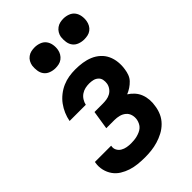

<svg xmlns="http://www.w3.org/2000/svg" viewBox="-224 -828 922 922"><g transform="rotate(-45 237.5 -366.5)"><path d="M196 8Q172 8 148 5.5Q124 3 102.5 -4Q81 -11 61.5 -23Q42 -35 29 -53.5Q16 -72 10.5 -95Q5 -118 9 -142L10 -147H120V-145Q117 -131 123.5 -118.5Q130 -106 142 -99Q154 -92 168 -89.5Q182 -87 196 -87Q206 -87 216.5 -88Q227 -89 237 -91.5Q247 -94 257.5 -98.5Q268 -103 276 -110Q284 -117 289 -127Q294 -137 296 -147Q299 -164 294.5 -179.5Q290 -195 278 -205Q266 -215 250.5 -219Q235 -223 219 -223H163L178 -318H234Q247 -318 260.5 -320Q274 -322 286 -328.5Q298 -335 306.5 -347Q315 -359 317 -372Q319 -385 316.5 -397.5Q314 -410 304.5 -418.5Q295 -427 282.5 -430Q270 -433 257 -433Q243 -433 229.5 -430Q216 -427 204 -419Q192 -411 184 -398.5Q176 -386 173 -372H63Q67 -394 76 -415Q85 -436 98.5 -454.5Q112 -473 131 -488Q150 -503 171 -512Q192 -521 213.5 -524.5Q235 -528 257 -528Q282 -528 305.5 -524.5Q329 -521 350.5 -512Q372 -503 389 -487.5Q406 -472 415.5 -451.5Q425 -431 427.5 -407Q430 -383 426 -359Q424 -344 418.5 -329Q413 -314 402 -302.5Q391 -291 377.5 -282Q364 -273 349 -267Q365 -257 378 -242.5Q391 -228 398 -210Q405 -192 406.5 -171.5Q408 -151 404 -130Q401 -108 391.5 -87Q382 -66 365 -49Q348 -32 327 -21Q306 -10 284 -3.5Q262 3 240 5.5Q218 8 196 8ZM390 -599Q373 -599 357 -605Q341 -611 331.5 -623.5Q322 -636 319.5 -653Q317 -670 319 -687Q321 -699 327.5 -710Q334 -721 344.5 -728.5Q355 -736 366.5 -738.5Q378 -741 389 -741Q406 -741 422 -735Q438 -729 447.5 -716.5Q457 -704 460 -687Q463 -670 460 -653Q458 -641 452 -630Q446 -619 436 -611.5Q426 -604 414 -601.5Q402 -599 390 -599ZM195 -599Q178 -599 162 -605Q146 -611 136.5 -623.5Q127 -636 124.5 -653Q122 -670 124 -687Q126 -699 132 -710Q138 -721 148.5 -728.5Q159 -736 170.5 -738.5Q182 -741 194 -741Q211 -741 227 -735Q243 -729 252.5 -716.5Q262 -704 265 -687Q268 -670 265 -653Q263 -641 256.5 -630Q250 -619 240 -611.5Q230 -604 218 -601.5Q206 -599 195 -599Z"/></g></svg>

Font: Iosevka QP
Style: Bold Italic
Weight: 700
Italic angle: -9°
Designer: Belleve Invis
Foundry: Belleve Invis
Version: Version 20.0.0; ttfautohint (v1.8.4)